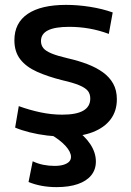

<svg xmlns="http://www.w3.org/2000/svg" viewBox="-20 -550 538 787"><path d="M246 10Q211 10 173.5 5.5Q136 1 102 -7.5Q68 -16 42 -27L57 -115Q101 -99 146 -89.5Q191 -80 235 -80Q293 -80 321.5 -96.5Q350 -113 350 -146Q350 -165 340 -177.5Q330 -190 305 -200.5Q280 -211 236 -221Q176 -236 131.5 -256Q87 -276 63 -307Q39 -338 39 -385Q39 -456 93.5 -493Q148 -530 251 -530Q299 -530 349.5 -522Q400 -514 442 -499L426 -411Q386 -426 345.5 -433Q305 -440 264 -440Q205 -440 176.5 -425.5Q148 -411 148 -382Q148 -365 157.5 -353Q167 -341 191 -331Q215 -321 258 -311Q302 -301 338.5 -287Q375 -273 402 -253.5Q429 -234 444 -207Q459 -180 459 -143Q459 -95 433.5 -61Q408 -27 360.5 -8.5Q313 10 246 10ZM212 217Q148 217 97 196L114 111Q135 121 157.5 125.5Q180 130 203 130Q225 130 240 125.5Q255 121 263 113Q271 105 271 93Q271 73 249 48.5Q227 24 186 0L284 -24Q328 7 350.5 41.5Q373 76 373 112Q373 145 354 168.5Q335 192 299 204.5Q263 217 212 217Z"/></svg>

Font: M PLUS 1 Medium
Style: Regular
Weight: 500
Designer: Coji Morishita
Foundry: UNDERFOREST DESIGN
Version: Version 1.001